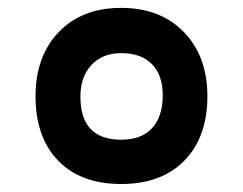

<svg xmlns="http://www.w3.org/2000/svg" viewBox="-20 -538 615 485"><path d="M503.9 -294.9Q503.9 -191.9 446 -132.6Q388.2 -73.2 286.1 -73.2Q184.1 -73.2 127 -132.1Q69.8 -190.9 69.8 -294.9Q69.8 -396 128.4 -457Q187 -518.1 286.1 -518.1Q385.3 -518.1 444.6 -456.8Q503.9 -395.5 503.9 -294.9ZM286.1 -403.8Q238.8 -403.8 210.9 -373.8Q183.1 -343.8 183.1 -293.9Q183.1 -185.1 286.1 -185.1Q337.4 -185.1 364.3 -214.4Q391.1 -243.7 391.1 -297.9Q391.1 -348.1 363.8 -376Q336.4 -403.8 286.1 -403.8Z"/></svg>

Font: Miedinger*
Style: Bold
Weight: 700
Version: Version 001.000